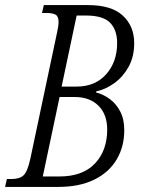

<svg xmlns="http://www.w3.org/2000/svg" viewBox="-49 -734 569 754"><path d="M-29 0 -22 -31H-3Q28 -31 43.5 -45.5Q59 -60 70 -110L175 -606Q181 -632 181 -648Q181 -670 169 -676.5Q157 -683 135 -683H116L123 -714H297Q389 -714 433.5 -672.5Q478 -631 478 -565Q478 -511 456 -471.5Q434 -432 400 -407.5Q366 -383 329 -375L328 -371Q356 -364 381.5 -345.5Q407 -327 423 -296.5Q439 -266 439 -223Q439 -158 409 -107.5Q379 -57 321 -28.5Q263 0 180 0ZM289 -673H252L193 -394H252Q325 -394 368 -442.5Q411 -491 411 -565Q411 -616 383.5 -644.5Q356 -673 289 -673ZM245 -353H185L119 -41H184Q276 -41 324 -92Q372 -143 372 -225Q372 -285 337.5 -319Q303 -353 245 -353Z"/></svg>

Font: Noto Serif ExtraCondensed Light
Style: Italic
Weight: 300
Width: 2
Italic angle: -12°
Designer: Monotype Design Team
Foundry: Monotype Imaging Inc.
Version: Version 2.014; ttfautohint (v1.8.4.7-5d5b)